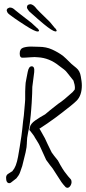

<svg xmlns="http://www.w3.org/2000/svg" viewBox="-20 -859 410 915"><path d="M301 36Q298 36 293 33Q286 26 281.5 20Q277 14 273 9Q266 -2 255.5 -18Q245 -34 231 -56Q226 -62 218 -72.5Q210 -83 200 -97L169 -165Q166 -172 160 -181.5Q154 -191 146 -204Q144 -209 137.5 -217.5Q131 -226 121 -239L120 -237Q120 -243 122 -251Q125 -269 148 -285Q171 -301 195 -314Q204 -322 219.5 -334.5Q235 -347 257 -364Q271 -373 288 -387Q305 -401 326 -420L336 -432Q337 -435 337 -440Q337 -455 330 -475L299 -514Q295 -520 285 -528Q275 -536 261 -546Q215 -583 161 -586Q146 -588 125 -586Q112 -585 102.5 -584.5Q93 -584 86 -584Q74 -584 74 -604Q74 -626 90 -631.5Q106 -637 128 -637Q137 -637 146 -636.5Q155 -636 164 -636H165Q200 -636 228.5 -623Q257 -610 280 -593Q285 -589 295 -579.5Q305 -570 321 -554L344 -535Q361 -521 365 -495Q367 -484 368.5 -473Q370 -462 370 -452Q370 -404 345 -379Q335 -369 317 -354.5Q299 -340 273 -320Q263 -312 246 -299.5Q229 -287 206 -271L167 -245Q170 -244 171 -241L194 -200Q199 -189 207 -172Q215 -155 226 -133Q234 -121 256 -94Q279 -50 296 -30Q300 -25 304.5 -19Q309 -13 316 -6Q321 -1 321 8Q321 18 315 27Q309 36 301 36ZM25 14Q9 14 9 -12Q9 -24 18 -30L40 -44L41 -47Q57 -63 66 -112Q70 -136 74 -159Q78 -182 82 -210.5Q86 -239 90 -281Q92 -291 93.5 -307.5Q95 -324 96.5 -341.5Q98 -359 99 -370Q100 -378 100 -385Q100 -392 100 -401Q100 -411 100 -422Q100 -433 101 -447Q101 -463 106 -485L112 -516Q117 -543 131 -543Q146 -543 143 -515L134 -445Q134 -419 131 -368Q130 -357 128.5 -334.5Q127 -312 123 -279Q122 -263 114 -228Q108 -200 108 -179V-176Q108 -160 102 -133Q96 -106 86 -68L76 -39Q73 -30 68 -22.5Q63 -15 58 -9L31 12Q27 14 25 14ZM244 -709Q229 -711 189 -744Q176 -755 159 -769.5Q142 -784 119 -805Q116 -809 113.5 -812.5Q111 -816 109 -820Q109 -822 108.5 -824Q108 -826 109 -827Q109 -835 119 -838Q121 -839 126 -839Q138 -837 149 -824Q152 -819 169.5 -801.5Q187 -784 218 -754L241 -726Q243 -725 245 -722.5Q247 -720 249 -716Q249 -715 249.5 -714.5Q250 -714 250 -713Q250 -709 244 -709ZM160 -709Q147 -708 102 -737Q88 -746 69 -758.5Q50 -771 26 -789Q17 -795 14 -803Q12 -807 12 -809Q12 -818 21 -821Q23 -823 28 -823Q40 -823 52 -811Q57 -807 76.5 -791.5Q96 -776 130 -750L156 -726Q158 -725 160.5 -722.5Q163 -720 165 -716Q165 -715 165.5 -714.5Q166 -714 166 -713Q166 -709 160 -709Z"/></svg>

Font: Square Peg
Style: Regular
Weight: 400
Designer: Robert E. Leuschke
Foundry: Robert E. Leuschke
Version: Version 1.010; ttfautohint (v1.8.4.7-5d5b)